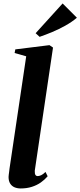

<svg xmlns="http://www.w3.org/2000/svg" viewBox="-20 -1078 464 1110"><path d="M181 -91Q180.5 -73 185 -66.5Q189.5 -60 198 -60Q206.5 -60 217.8 -65Q229 -70 243 -84L255.5 -59Q238.5 -39 215.8 -23Q193 -7 164 2.2Q135 11.5 99.5 11.5Q80 11.5 64 4.8Q48 -2 38.8 -16.8Q29.5 -31.5 29.5 -55Q29.5 -59.5 30.5 -67.2Q31.5 -75 32.8 -84.5Q34 -94 35 -103L131.5 -752.5L64.5 -771.5L68.5 -792.5L266 -817L286.5 -803ZM209 -865 186 -886 342 -1058 424.5 -975.5Q395 -950.5 357.8 -929.8Q320.5 -909 282.2 -893Q244 -877 209 -865Z"/></svg>

Font: Merriweather 120pt ExtraBold
Style: Italic
Weight: 800
Italic angle: -7.8°
Version: Version 2.101